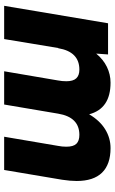

<svg xmlns="http://www.w3.org/2000/svg" viewBox="166 -718 552 924"><g transform="rotate(90 442.0 -256.0)"><path d="M92 -500H242L238 -443Q266 -477 302 -494.5Q338 -512 378 -512Q503 -512 530 -409Q560 -460 602 -486Q644 -512 693 -512Q771 -512 811 -471Q851 -430 851 -349Q851 -318 845 -279L798 0H638L682 -259Q686 -279 686 -299Q686 -333 672 -347.5Q658 -362 629 -362Q544 -362 527 -260L483 0H323L367 -258Q371 -279 371 -299Q371 -332 357 -347Q343 -362 315 -362Q229 -362 212 -260H211L168 0H8Z"/></g></svg>

Font: Oak Sans ExtraBold
Style: Italic
Weight: 800
Italic angle: -9.49998°
Foundry: Erik Kennedy, Walven
Version: Version 1.000